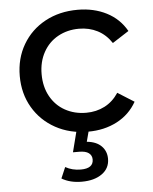

<svg xmlns="http://www.w3.org/2000/svg" viewBox="-54 -580 678 849"><g transform="rotate(-5 285.5 -155.5)"><path d="M177.5 -29C219.8 -5.7 268 6 322 6C370 6 412.8 -3.8 450.5 -23.5C488.2 -43.2 517.3 -71.3 538 -108L465 -154C448.3 -128.7 427.7 -109.7 403 -97C378.3 -84.3 351 -78 321 -78C286.3 -78 255.2 -85.7 227.5 -101C199.8 -116.3 178.2 -138.2 162.5 -166.5C146.8 -194.8 139 -227.7 139 -265C139 -301.7 146.8 -334.2 162.5 -362.5C178.2 -390.8 199.8 -412.7 227.5 -428C255.2 -443.3 286.3 -451 321 -451C351 -451 378.3 -444.7 403 -432C427.7 -419.3 448.3 -400.3 465 -375L538 -422C517.3 -458.7 488.2 -486.7 450.5 -506C412.8 -525.3 370 -535 322 -535C268 -535 219.8 -523.5 177.5 -500.5C135.2 -477.5 102 -445.5 78 -404.5C54 -363.5 42 -317 42 -265C42 -213 54 -166.5 78 -125.5C102 -84.5 135.2 -52.3 177.5 -29ZM186 202C210.7 216.7 240.3 224 275 224C312.3 224 342.3 215.8 365 199.5C387.7 183.2 399 161 399 133C399 110.3 391.5 91.5 376.5 76.5C361.5 61.5 340 52.7 312 50L327 -7H272L247 91H274C293.3 91 307.7 94.5 317 101.5C326.3 108.5 331 118 331 130C331 156.7 312.3 170 275 170C249.7 170 227 164.3 207 153Z"/></g></svg>

Font: ICO Headline
Style: Regular
Weight: 500
Designer: Julieta Ulanovsky
Foundry: Julieta Ulanovsky
Version: Version 7.200